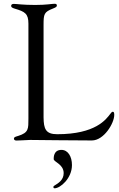

<svg xmlns="http://www.w3.org/2000/svg" viewBox="-20 -754 640 1035"><path d="M214.8 -121.1V-620.4C214.8 -678.3 217.7 -689.3 264.9 -707.7C282.7 -714.8 286.6 -717.7 286.6 -724.8C286.6 -730.5 282.7 -733.7 274.5 -733.7C258.9 -733.7 230.8 -727.3 170.1 -727.3C100.9 -727.3 71.4 -733 54 -733C44.7 -733 40.1 -728.7 40.1 -722.3C40.1 -716.6 43.7 -712 59.3 -707.4C114.3 -691.4 133.2 -680.4 133.2 -626.4V-114.7C132.8 -61.1 136 -38.7 76.7 -21C62.1 -16.3 55.4 -15.3 55 -6.4C55.4 -1.1 59.3 3.9 68.9 3.6C81 3.9 102.6 1.8 141.7 0.4C214.1 0.7 349.1 3.2 475.1 3.2C540.1 3.2 595.9 -89.5 595.9 -134.6C595.9 -146.3 593.8 -151.6 588.1 -151.6C583.8 -151.6 579.5 -147.4 574.6 -140.3C551.8 -110.4 495.4 -30.5 288.4 -30.5C226.2 -30.5 215.6 -59.3 214.8 -121.1ZM267.8 254.3C267.8 257.8 269.5 261 274.5 261C304.7 261 367.9 207.7 367.9 135.7C367.9 90.2 346.9 54 311.1 54C268.1 54 269.5 95.9 269.5 103.7C269.5 119 323.2 131 323.2 179.3C323.2 217.7 292.6 234.4 273.4 246.4C270.2 247.9 267.8 250.7 267.8 254.3Z"/></svg>

Font: Margiela Serif
Style: Regular
Weight: 400
Designer: Andreas Faust, Stefan Endress
Version: Version 1.002;FEAKit 1.0